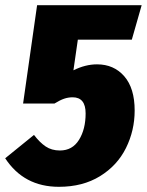

<svg xmlns="http://www.w3.org/2000/svg" viewBox="-43 -700 566 740"><path d="M465 -547H257L240 -429Q286 -452 331 -452Q396 -452 436 -406Q476 -360 476 -274Q476 -197 442.5 -129.5Q409 -62 342.5 -21Q276 20 184 20Q49 20 -23 -90L88 -180Q110 -151 133 -135.5Q156 -120 188 -120Q236 -120 261.5 -161Q287 -202 287 -263Q287 -325 237 -325Q220 -325 204 -319.5Q188 -314 167 -301H46L100 -680H503Z"/></svg>

Font: Fira Sans Condensed Black
Style: Italic
Weight: 900
Width: 3
Italic angle: -8°
Designer: Carrois Corporate & Edenspiekermann AG
Foundry: Carrois Corporate GbR & Edenspiekermann AG
Version: Version 4.203